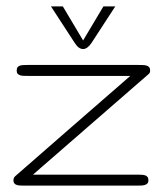

<svg xmlns="http://www.w3.org/2000/svg" viewBox="-20 -580 514 600"><path d="M57.1 0Q49.8 0 43.5 -0.2Q37.1 -0.5 32.5 -2Q27.8 -3.4 24.9 -6.8Q22 -10.3 22 -16.1Q22 -23.9 26.9 -28.8L207 -186Q296.9 -263.7 387.2 -342.8H67.9Q60.5 -342.8 54.2 -343Q47.9 -343.3 43 -344.7Q38.1 -346.2 35.2 -349.6Q32.2 -353 32.2 -358.9Q32.2 -366.2 34.9 -369.9Q37.6 -373.5 42.5 -375Q47.4 -376.5 53.5 -376.7Q59.6 -377 66.9 -377H413.1Q420.4 -377 426.8 -376.7Q433.1 -376.5 438.2 -375Q443.4 -373.5 446.3 -369.9Q449.2 -366.2 449.2 -358.9Q449.2 -351.6 442.9 -347.2L83 -34.2H408.2Q415.5 -34.2 421.9 -33.9Q428.2 -33.7 433.1 -32.2Q438 -30.8 440.9 -27.1Q443.8 -23.4 443.8 -16.1Q443.8 -10.3 440.7 -6.8Q437.5 -3.4 432.6 -2Q427.7 -0.5 421.6 -0.2Q415.5 0 409.2 0ZM239.7 -453.6 303.2 -560.1H340.3L265.6 -445.3Q252.9 -426.8 239.7 -426.8Q225.6 -426.8 213.9 -445.3L139.2 -560.1H176.3Z"/></svg>

Font: Gruppo
Style: Regular
Weight: 400
Foundry: Vernon Adams
Version: Version 1.000